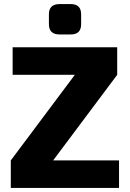

<svg xmlns="http://www.w3.org/2000/svg" viewBox="-20 -922 636 942"><path d="M348 -556 555 -555 240 -134 33 -135ZM564 -135V0H33V-135ZM555 -690V-555H42V-690ZM327 -902Q378 -902 378 -852V-803Q378 -753 327 -753H272Q220 -753 220 -803V-852Q220 -902 272 -902Z"/></svg>

Font: Exo 2 ExtraBold
Style: Regular
Weight: 800
Designer: Natanael Gama
Foundry: Natanael Gama
Version: Version 2.010